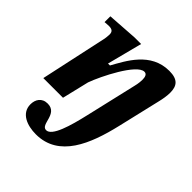

<svg xmlns="http://www.w3.org/2000/svg" viewBox="-193 -616 980 980"><g transform="rotate(45 297.5 -125.5)"><path d="M218 230C384 230 449 66 488 -100L543 -334C548 -355 553 -381 553 -405C553 -454 533 -481 471 -481C337 -481 278 -359 237 -286H223L272 -476H225L61 -465V-423C61 -423 80 -425 91 -425C116 -425 124 -415 124 -396C124 -384 121 -365 121 -365L42 0H184L219 -146C243 -213 330 -388 384 -388C401 -388 406 -372 406 -351C406 -327 399 -301 399 -301L335 -26C312 74 282 178 240 178C197 178 226 76 150 76C108 76 90 107 90 141C90 206 155 230 218 230Z"/></g></svg>

Font: STIX Two Text
Style: Bold Italic
Weight: 700
Italic angle: -12°
Designer: Ross Mills, John Hudson & Paul Hanslow, Tiro Typeworks Ltd; with prior portions MicroPress Inc. and Coen Hoffman, Elsevi
Foundry: Tiro Typeworks Ltd
Version: Version 2.13 b171